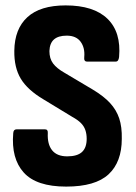

<svg xmlns="http://www.w3.org/2000/svg" viewBox="-20 -683 502 711"><path d="M225 8Q115 8 68 -44Q21 -96 29 -190Q30 -204 41 -204H147Q158 -204 157 -190Q155 -149 173 -126.5Q191 -104 229 -104Q266 -104 283.5 -120Q301 -136 301 -169Q301 -187 296 -201.5Q291 -216 279.5 -227.5Q268 -239 248 -250L141 -315Q82 -350 57 -391.5Q32 -433 33 -495Q34 -576 81.5 -619.5Q129 -663 223 -663Q327 -663 378 -613.5Q429 -564 421 -472Q419 -455 409 -455H302Q290 -455 292 -472Q295 -506 278.5 -528.5Q262 -551 227 -551Q196 -551 180 -537Q164 -523 163 -494Q163 -466 176.5 -448Q190 -430 218 -414L324 -351Q364 -327 387.5 -301.5Q411 -276 421.5 -244.5Q432 -213 431 -169Q431 -83 382 -37.5Q333 8 225 8Z"/></svg>

Font: Sofia Sans Condensed ExtraBold
Style: Regular
Weight: 800
Designer: Botio Nikoltchev, Ani Petrova
Foundry: lettersoup
Version: Version 4.101